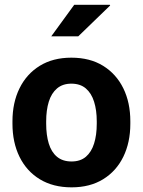

<svg xmlns="http://www.w3.org/2000/svg" viewBox="-20 -782 604 812"><path d="M282.7 10.3Q204.6 10.3 148.4 -23.9Q92.3 -58.1 62.5 -118.9Q32.7 -179.7 32.7 -258.8V-269Q32.7 -347.7 62.5 -408.4Q92.3 -469.2 148.2 -503.7Q204.1 -538.1 281.7 -538.1Q360.4 -538.1 416 -503.7Q471.7 -469.2 501.5 -408.7Q531.2 -348.1 531.2 -269V-258.8Q531.2 -179.7 501.5 -118.9Q471.7 -58.1 416 -23.9Q360.4 10.3 282.7 10.3ZM282.7 -99.1Q319.8 -99.1 343.3 -119.1Q366.7 -139.2 377.9 -175Q389.2 -210.9 389.2 -258.8V-269Q389.2 -315.9 377.9 -351.8Q366.7 -387.7 343 -408Q319.3 -428.2 281.7 -428.2Q245.1 -428.2 221.2 -408Q197.3 -387.7 186.3 -351.8Q175.3 -315.9 175.3 -269V-258.8Q175.3 -210.9 186.3 -174.8Q197.3 -138.7 221.2 -118.9Q245.1 -99.1 282.7 -99.1ZM196.8 -628.4 293.9 -761.7H444.8L445.8 -758.8L311 -628.4H200.7Z"/></svg>

Font: Robotiche
Style: Bold
Weight: 700
Designer: Google
Version: Version 2.001